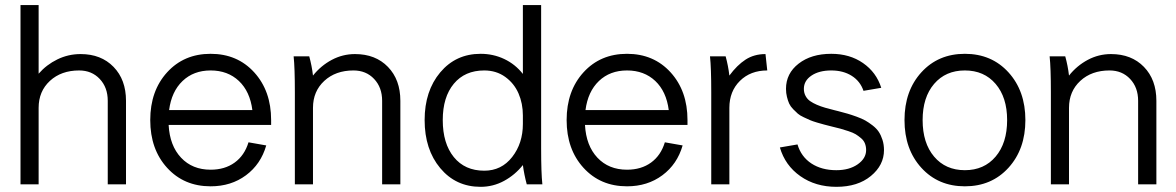

<svg xmlns="http://www.w3.org/2000/svg" viewBox="-20 -720 4592 750"><path d="M130.9 -700.2V-432.1Q161.6 -467.3 204.1 -488Q246.6 -508.8 294.9 -508.8Q375 -508.8 423.6 -458.7Q472.2 -408.7 472.2 -326.2V0H400.9V-326.2Q400.9 -378.4 369.6 -411.6Q338.4 -444.8 289.1 -444.8Q219.2 -444.8 175 -404.1Q130.9 -363.3 130.9 -298.8V0H60.1V-700.2Z M802.7 -509.8Q907.2 -509.8 973.1 -437.3Q1039.1 -364.7 1039.1 -251V-231.9H638.7Q643.1 -150.9 687.3 -104Q731.4 -57.1 802.7 -57.1Q858.4 -57.1 896.7 -85Q935.1 -112.8 950.7 -164.1L1020 -151.9Q999 -78.6 940.9 -35.4Q882.8 7.8 802.7 7.8Q698.7 7.8 632.8 -64.5Q566.9 -136.7 566.9 -251Q566.9 -365.2 632.8 -437.5Q698.7 -509.8 802.7 -509.8ZM802.7 -444.8Q736.3 -444.8 693.1 -403.6Q649.9 -362.3 640.6 -290H965.8Q956.5 -362.8 913.1 -403.8Q869.6 -444.8 802.7 -444.8Z M1127 -500H1188Q1198.2 -462.9 1202.6 -424.8Q1233.4 -463.4 1275.9 -486.1Q1318.4 -508.8 1366.7 -508.8Q1446.8 -508.8 1495.4 -458.7Q1543.9 -408.7 1543.9 -326.2V0H1472.7V-326.2Q1472.7 -378.4 1441.4 -411.6Q1410.2 -444.8 1360.8 -444.8Q1291 -444.8 1246.8 -404.1Q1202.6 -363.3 1202.6 -298.8V0H1131.8V-359.9Q1131.8 -455.1 1127 -500Z M2022.5 -431.2V-700.2H2093.8V-140.1Q2093.8 -44.9 2098.6 0H2037.6Q2027.3 -38.6 2022.5 -75.2Q1991.7 -36.6 1949 -13.4Q1906.2 9.8 1857.4 9.8Q1760.7 9.8 1699.7 -63.2Q1638.7 -136.2 1638.7 -251Q1638.7 -364.7 1699.7 -437.3Q1760.7 -509.8 1857.4 -509.8Q1906.7 -509.8 1949.7 -489.5Q1992.7 -469.2 2022.5 -431.2ZM2022.5 -235.8V-269Q2022.5 -315.9 2005.4 -355.2Q1988.3 -394.5 1953.4 -419.7Q1918.5 -444.8 1871.6 -444.8Q1795.9 -444.8 1752.7 -392.8Q1709.5 -340.8 1709.5 -251Q1709.5 -159.7 1752.7 -106.4Q1795.9 -53.2 1871.6 -53.2Q1939 -53.2 1980.7 -106.7Q2022.5 -160.2 2022.5 -235.8Z M2429.2 -509.8Q2533.7 -509.8 2599.6 -437.3Q2665.5 -364.7 2665.5 -251V-231.9H2265.1Q2269.5 -150.9 2313.7 -104Q2357.9 -57.1 2429.2 -57.1Q2484.9 -57.1 2523.2 -85Q2561.5 -112.8 2577.1 -164.1L2646.5 -151.9Q2625.5 -78.6 2567.4 -35.4Q2509.3 7.8 2429.2 7.8Q2325.2 7.8 2259.3 -64.5Q2193.4 -136.7 2193.4 -251Q2193.4 -365.2 2259.3 -437.5Q2325.2 -509.8 2429.2 -509.8ZM2429.2 -444.8Q2362.8 -444.8 2319.6 -403.6Q2276.4 -362.3 2267.1 -290H2592.3Q2583 -362.8 2539.6 -403.8Q2496.1 -444.8 2429.2 -444.8Z M2753.4 -500H2814.5Q2824.7 -462.9 2829.1 -424.8Q2858.9 -465.3 2892.3 -487.1Q2925.8 -508.8 2970.2 -508.8L2977.1 -444.8Q2911.6 -444.8 2870.4 -404.1Q2829.1 -363.3 2829.1 -298.8V0H2758.3V-359.9Q2758.3 -455.1 2753.4 -500Z M3227.1 -509.8Q3299.3 -509.8 3351.3 -473.6Q3403.3 -437.5 3422.4 -377L3353 -365.2Q3340.3 -402.8 3307.1 -423.8Q3273.9 -444.8 3227.1 -444.8Q3179.7 -444.8 3149.9 -424.8Q3120.1 -404.8 3120.1 -373Q3120.1 -357.9 3126.5 -345.7Q3132.8 -333.5 3144 -325.4Q3155.3 -317.4 3170.7 -310.8Q3186 -304.2 3203.6 -299.1Q3221.2 -293.9 3241.2 -289.1Q3249.5 -287.1 3253.4 -286.1Q3275.9 -280.3 3290.3 -276.1Q3304.7 -272 3325.7 -264.4Q3346.7 -256.8 3360.1 -249.3Q3373.5 -241.7 3388.7 -230Q3403.8 -218.3 3412.6 -205.1Q3421.4 -191.9 3427.2 -173.6Q3433.1 -155.3 3433.1 -133.8Q3433.1 -74.7 3381.8 -32.5Q3330.6 9.8 3247.1 9.8Q3165.5 9.8 3106.2 -32Q3046.9 -73.7 3026.4 -144L3095.2 -155.8Q3109.4 -107.9 3149.4 -81.5Q3189.5 -55.2 3247.1 -55.2Q3297.4 -55.2 3330.3 -78.1Q3363.3 -101.1 3363.3 -133.8Q3363.3 -147.9 3358.6 -159.7Q3354 -171.4 3343.3 -180.4Q3332.5 -189.5 3322.5 -195.6Q3312.5 -201.7 3293.9 -207.8Q3275.4 -213.9 3263.2 -217.3Q3251 -220.7 3228 -226.1Q3209 -231 3199.5 -233.4Q3189.9 -235.8 3171.9 -241.2Q3153.8 -246.6 3144.3 -250.7Q3134.8 -254.9 3119.6 -262Q3104.5 -269 3096.4 -276.1Q3088.4 -283.2 3078.1 -293.7Q3067.9 -304.2 3062.7 -315.4Q3057.6 -326.7 3054 -341.6Q3050.3 -356.4 3050.3 -373Q3050.3 -433.1 3099.6 -471.4Q3148.9 -509.8 3227.1 -509.8Z M3749 7.8Q3645 7.8 3579.1 -64.5Q3513.2 -136.7 3513.2 -251Q3513.2 -365.2 3579.1 -437.5Q3645 -509.8 3749 -509.8Q3853.5 -509.8 3919.4 -437.3Q3985.4 -364.7 3985.4 -251Q3985.4 -137.2 3919.4 -64.7Q3853.5 7.8 3749 7.8ZM3584 -251Q3584 -161.1 3628.9 -108.2Q3673.8 -55.2 3749 -55.2Q3824.2 -55.2 3869.1 -108.2Q3914.1 -161.1 3914.1 -251Q3914.1 -339.8 3869.1 -392.3Q3824.2 -444.8 3749 -444.8Q3673.8 -444.8 3628.9 -392.3Q3584 -339.8 3584 -251Z M4080.1 -500H4141.1Q4151.4 -462.9 4155.8 -424.8Q4186.5 -463.4 4229 -486.1Q4271.5 -508.8 4319.8 -508.8Q4399.9 -508.8 4448.5 -458.7Q4497.1 -408.7 4497.1 -326.2V0H4425.8V-326.2Q4425.8 -378.4 4394.5 -411.6Q4363.3 -444.8 4314 -444.8Q4244.1 -444.8 4200 -404.1Q4155.8 -363.3 4155.8 -298.8V0H4085V-359.9Q4085 -455.1 4080.1 -500Z"/></svg>

Font: LT Superior
Style: Regular
Weight: 400
Designer: Daniel Lyons
Foundry: LyonsType
Version: Version 1.000